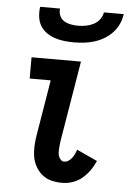

<svg xmlns="http://www.w3.org/2000/svg" viewBox="-53 -780 557 828"><g transform="rotate(5 225.0 -366.0)"><path d="M248 8Q224 8 201.5 2.5Q179 -3 162 -16.5Q145 -30 133.5 -50Q122 -70 118 -92Q114 -114 115 -138Q116 -162 120 -186L160 -428H69V-520H283L225 -171Q224 -162 223 -153.5Q222 -145 221.5 -136.5Q221 -128 221.5 -119.5Q222 -111 225 -103.5Q228 -96 234 -90Q240 -84 248 -84Q258 -84 267 -90Q276 -96 282 -104Q288 -112 292.5 -121.5Q297 -131 300 -140L389 -99Q380 -78 366 -58Q352 -38 333.5 -22.5Q315 -7 292.5 0.5Q270 8 248 8ZM245 -600Q223 -600 202 -602.5Q181 -605 161.5 -611.5Q142 -618 125.5 -630Q109 -642 99 -659Q89 -676 86.5 -697Q84 -718 87 -740H173Q171 -724 177 -709.5Q183 -695 196 -687Q209 -679 225 -676Q241 -673 257 -673Q273 -673 290 -676Q307 -679 323 -687Q339 -695 350 -709.5Q361 -724 363 -740H449Q446 -718 436.5 -697Q427 -676 411 -659Q395 -642 374.5 -630Q354 -618 332.5 -611.5Q311 -605 289 -602.5Q267 -600 245 -600Z"/></g></svg>

Font: Iosevka Etoile Semibold
Style: Italic
Weight: 600
Italic angle: -9°
Designer: Belleve Invis
Foundry: Belleve Invis
Version: Version 22.1.2; ttfautohint (v1.8.4)